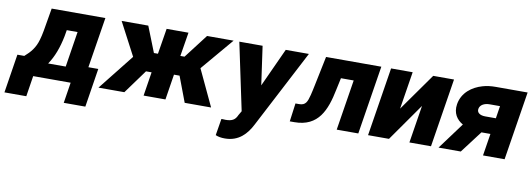

<svg xmlns="http://www.w3.org/2000/svg" viewBox="-58 -884 4019 1454"><g transform="rotate(10 1951.5 -157.5)"><path d="M48 -139 1 159H169L194 0H482L457 159H623L670 -139H594L656 -528H243L213 -352C208 -325 203 -302 197 -282C179 -217 146 -178 101 -139ZM289 -114C330 -174 358 -249 376 -340L384 -387H467L424 -114Z M696 0H895L1029 -184H1072L1043 0H1211L1242 -196H1285L1359 0H1562L1431 -279L1642 -528H1438L1297 -344H1265L1295 -528H1127L1095 -331H1064L986 -528H781L914 -275Z M1686 -528 1795 -12 1774 24V25C1758 59 1735 73 1686 73C1680 73 1674 72 1666 72H1654L1633 200C1653 209 1676 213 1705 213C1812 213 1871 145 1909 71L2221 -528H2043L1907 -231L1865 -528Z M2186 -141 2167 0H2202C2387 0 2440 -137 2472 -296L2492 -389H2590L2528 0H2694L2778 -528H2353L2307 -305C2301 -273 2294 -246 2289 -224C2275 -170 2264 -141 2214 -141Z M2769 0H2930L3133 -289L3087 0H3253L3337 -528H3177L2973 -240L3019 -528H2853Z M3311 0H3482L3611 -170H3680L3653 0H3819L3903 -528H3658C3622 -528 3588 -524 3558 -515C3481 -493 3407 -440 3392 -348C3381 -278 3414 -231 3462 -204ZM3557 -341C3562 -372 3594 -390 3636 -390H3715L3700 -294H3618C3578 -294 3552 -312 3557 -341Z"/></g></svg>

Font: Asimov Pro
Style: UltObl
Weight: 900
Designer: Google
Version: Version 2.000980; 2014